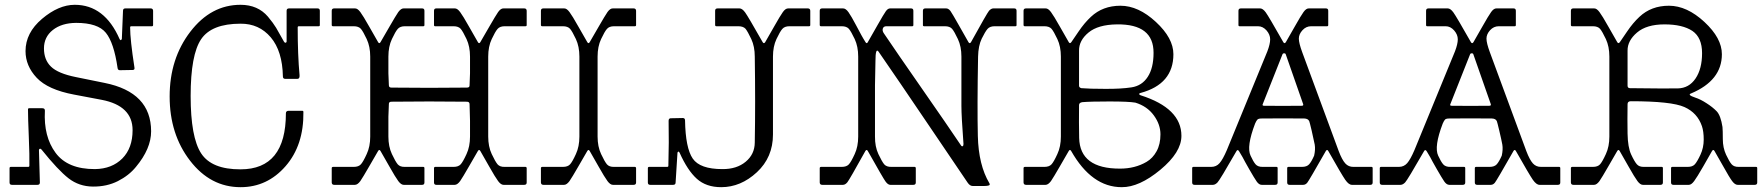

<svg xmlns="http://www.w3.org/2000/svg" viewBox="-20 -774 7383 804"><path d="M293 -753.9Q418 -753.9 481 -609.9Q483.9 -604.5 486.8 -606.4Q489.7 -608.9 490.2 -610.8L495.1 -729Q495.1 -738.8 504.9 -738.8H610.8Q620.6 -738.8 621.1 -729V-668.9Q621.1 -664.1 616.2 -664.1H529.8Q524.9 -664.1 524.9 -659.2Q524.9 -608.4 543 -491.2Q544.9 -481.4 536.1 -481L481.9 -480Q473.1 -480 472.2 -490.2Q457 -595.2 423.3 -636.7Q389.6 -678.2 298.8 -678.2Q238.3 -677.7 201.2 -648.4Q164.1 -619.1 164.1 -571.3Q164.1 -523.4 193.4 -495.1Q222.7 -466.3 297.9 -451.2L418 -426.8Q612.8 -387.7 612.8 -224.1Q612.8 -151.4 549.3 -75.2Q520 -39.1 473.6 -15.6Q427.2 7.8 369.1 7.3Q311 6.8 267.1 -27.3Q223.1 -61.5 153.8 -147.9Q150.9 -151.9 147 -150.9Q143.1 -149.9 143.1 -145L147 -9.8Q147 0 137.2 0H29.8Q20 0 20 -9.8V-69.8Q20 -74.7 24.9 -75.2H98.1Q103 -75.2 103 -80.1Q104 -121.1 100.6 -200.7Q97.2 -280.3 97.2 -315.9Q97.2 -320.8 102.1 -320.8H157.2Q168.5 -320.8 168 -310.1Q162.1 -202.1 212.9 -133.8Q263.7 -65.4 377.9 -65.9Q448.7 -66.9 492.2 -110.4Q535.2 -153.8 535.2 -229Q535.2 -331.1 405.8 -356L290 -377.9Q180.7 -398.4 133.8 -448.2Q86.9 -498 86.9 -560.1Q86.9 -636.7 156.2 -695.3Q225.6 -753.9 293 -753.9Z M987.3 -753.9Q1059.6 -753.9 1102.1 -704.1Q1124.5 -677.2 1136.2 -657.7Q1147.9 -638.2 1169.4 -599.1Q1172.4 -594.2 1176.3 -595.2Q1180.2 -596.2 1180.2 -600.1V-729Q1180.2 -738.8 1190.4 -738.8H1309.6Q1319.3 -738.8 1319.3 -729V-668.9Q1319.3 -664.1 1314.5 -664.1H1231.4Q1226.6 -664.1 1226.6 -659.2Q1226.6 -543.9 1234.4 -459Q1235.4 -443.8 1225.6 -443.8H1174.3Q1164.6 -443.8 1164.6 -454.1Q1162.6 -560.1 1113.8 -617.7Q1064.9 -675.3 987.3 -674.8Q866.2 -674.8 822.3 -609.9Q778.3 -544.9 778.3 -372.1Q778.3 -199.2 822.3 -131.8Q866.2 -64.5 987.3 -64.9Q1177.2 -64.9 1177.2 -299.8Q1177.2 -309.6 1188.5 -310.1H1245.6Q1250.5 -310.1 1250.5 -305.2Q1252.4 -166 1175.8 -78.1Q1099.1 9.8 987.3 9.8Q861.3 9.8 775.9 -101.1Q690.4 -211.9 690.4 -370.1Q690.4 -528.3 776.9 -641.1Q863.3 -753.9 987.3 -753.9Z M2088.4 -738.8H2175.3Q2185.1 -738.8 2185.5 -729V-668.9Q2185.5 -664.1 2180.2 -664.1H2093.3Q2073.2 -664.1 2063.5 -652.8Q2053.7 -641.6 2039.1 -610.4Q2024.4 -579.1 2024.4 -537.1V-202.1Q2024.4 -160.2 2039.1 -128.9Q2053.7 -97.7 2063.5 -85.9Q2073.2 -74.7 2093.3 -75.2H2180.2Q2185.1 -75.2 2185.5 -69.8V-9.8Q2185.5 0 2175.3 0H2088.4Q2077.6 0 2065.9 -15.6Q2054.2 -31.2 2028.3 -77.1Q2002.4 -123 1991.2 -142.1Q1986.3 -149.9 1981.4 -142.1Q1970.2 -123 1943.8 -77.1Q1917.5 -31.2 1906.7 -15.6Q1895 0 1884.3 0H1807.1Q1797.4 0 1797.4 -9.8V-69.8Q1797.4 -74.7 1802.2 -75.2H1879.4Q1899.4 -75.2 1909.2 -85.9Q1918.9 -96.7 1933.6 -128.9Q1948.2 -160.2 1948.2 -202.1V-268.1L1946.3 -337.9Q1946.3 -347.7 1935.5 -348.1Q1777.3 -350.1 1619.1 -348.1Q1607.9 -348.1 1608.4 -337.9L1606.4 -285.2V-202.1Q1606.4 -160.2 1621.1 -128.9Q1635.7 -97.7 1645.5 -85.9Q1655.3 -74.7 1675.3 -75.2H1752.4Q1757.3 -75.2 1757.3 -69.8V-9.8Q1757.3 0 1747.6 0H1670.4Q1659.7 0 1647.9 -15.6Q1636.2 -31.2 1610.4 -77.1Q1584.5 -123 1573.2 -142.1Q1568.4 -149.9 1563.5 -142.1Q1552.2 -123 1525.9 -77.1Q1499.5 -31.2 1488.8 -15.6Q1477.1 0 1466.3 0H1379.4Q1369.6 0 1369.1 -9.8V-69.8Q1369.1 -74.7 1374.5 -75.2H1461.4Q1481.4 -75.2 1491.2 -85.9Q1501 -96.7 1515.6 -128.9Q1530.3 -160.2 1530.3 -202.1V-537.1Q1530.3 -579.1 1515.6 -610.4Q1501 -641.6 1491.2 -653.3Q1481.4 -664.1 1461.4 -664.1H1374.5Q1369.6 -664.1 1369.1 -668.9V-729Q1369.1 -738.8 1379.4 -738.8H1466.3Q1477.1 -739.3 1488.8 -723.6Q1500.5 -708 1526.4 -662.1Q1552.2 -616.2 1563.5 -597.2Q1568.4 -589.4 1573.2 -597.2Q1584.5 -616.2 1610.8 -662.1Q1637.2 -708 1647.9 -723.6Q1659.7 -739.3 1670.4 -738.8H1747.6Q1757.3 -738.8 1757.3 -729V-668.9Q1757.3 -664.1 1752.4 -664.1H1675.3Q1655.3 -664.1 1645.5 -652.8Q1635.7 -641.6 1621.1 -610.4Q1606.4 -579.1 1606.4 -537.1V-466.8L1608.4 -417Q1608.4 -407.2 1619.1 -407.2Q1777.3 -405.3 1935.5 -407.2Q1946.8 -407.2 1946.3 -417L1948.2 -466.8V-537.1Q1948.2 -579.1 1933.6 -610.4Q1918.9 -641.6 1909.2 -653.3Q1899.4 -664.1 1879.4 -664.1H1802.2Q1797.4 -664.1 1797.4 -668.9V-729Q1797.4 -738.8 1807.1 -738.8H1884.3Q1895 -739.3 1906.7 -723.6Q1918.5 -708 1944.3 -662.1Q1970.2 -616.2 1981.4 -597.2Q1986.3 -589.4 1991.2 -597.2Q2002.4 -616.2 2028.8 -662.1Q2055.2 -708 2065.9 -723.6Q2077.1 -739.3 2088.4 -738.8Z M2546.4 -738.8H2633.3Q2643.1 -738.8 2643.6 -729V-668.9Q2643.6 -664.1 2638.2 -664.1H2551.3Q2531.2 -664.1 2521.5 -652.8Q2511.7 -641.6 2497.1 -610.4Q2482.4 -579.1 2482.4 -537.1V-202.1Q2482.4 -160.2 2497.1 -128.9Q2511.7 -97.7 2521.5 -85.9Q2531.2 -74.7 2551.3 -75.2H2638.2Q2643.1 -75.2 2643.6 -69.8V-9.8Q2643.6 0 2633.3 0H2546.4Q2535.6 0 2523.9 -15.6Q2512.2 -31.2 2486.3 -77.1Q2460.4 -123 2449.2 -142.1Q2444.3 -149.9 2439.5 -142.1Q2428.2 -123 2401.9 -77.1Q2375.5 -31.2 2364.7 -15.6Q2353 0 2342.3 0H2255.4Q2245.6 0 2245.1 -9.8V-69.8Q2245.1 -74.7 2250.5 -75.2H2337.4Q2357.4 -75.2 2367.2 -85.9Q2377 -96.7 2391.6 -128.9Q2406.2 -160.2 2406.2 -202.1V-537.1Q2406.2 -579.1 2391.6 -610.4Q2377 -641.6 2367.2 -653.3Q2357.4 -664.1 2337.4 -664.1H2250.5Q2245.6 -664.1 2245.1 -668.9V-729Q2245.1 -738.8 2255.4 -738.8H2342.3Q2353 -739.3 2364.7 -723.6Q2376.5 -708 2402.3 -662.1Q2428.2 -616.2 2439.5 -597.2Q2444.3 -589.4 2449.2 -597.2Q2460.4 -616.2 2486.8 -662.1Q2513.2 -708 2523.9 -723.6Q2535.2 -739.3 2546.4 -738.8Z M3280.8 -738.8H3362.8Q3372.6 -738.8 3373 -729V-668.9Q3373 -664.1 3367.7 -664.1H3285.6Q3265.6 -664.1 3255.9 -652.8Q3246.1 -641.6 3231.4 -610.4Q3216.8 -579.1 3216.8 -537.1V-210.9Q3216.8 -115.2 3149.4 -52.7Q3082 9.8 3000 9.8Q2937 9.8 2897.9 -25.4Q2858.9 -60.5 2825.7 -134.8Q2822.8 -140.6 2819.8 -138.7Q2816.9 -136.7 2816.9 -133.8L2809.1 -9.8Q2809.1 0 2798.8 0H2702.6Q2692.9 0 2692.9 -9.8V-69.8Q2692.9 -74.7 2697.8 -75.2H2773.9Q2778.8 -75.2 2778.8 -80.1Q2781.7 -180.2 2779.8 -268.1Q2779.8 -279.3 2790 -278.8L2838.9 -279.8Q2848.6 -279.8 2848.6 -270Q2850.6 -153.8 2880.9 -109.9Q2911.1 -65.9 3004.9 -65.9Q3064.9 -65.4 3102.5 -96.7Q3140.1 -127.9 3140.6 -176.8Q3143.6 -341.8 3140.6 -537.1Q3140.6 -579.1 3126 -610.4Q3111.3 -641.6 3102.1 -653.3Q3092.3 -664.1 3071.8 -664.1H2980Q2975.1 -664.1 2974.6 -668.9V-729Q2974.6 -738.8 2984.9 -738.8H3076.7Q3087.9 -738.8 3100.1 -722.2Q3112.3 -705.6 3173.8 -597.2Q3178.7 -589.4 3184.1 -597.2Q3195.3 -616.2 3221.2 -662.1Q3247.1 -708 3258.3 -723.6Q3269.5 -739.3 3280.8 -738.8Z M4139.6 -738.8H4227.1Q4236.8 -738.8 4236.8 -729V-668.9Q4236.8 -664.1 4231.9 -664.1H4145Q4125 -664.1 4115.2 -652.8Q4105.5 -641.6 4090.8 -611.8Q4076.7 -582 4075.7 -537.1Q4071.8 -326.2 4074.7 -204.6Q4077.6 -83 4123 -6.8Q4127 0 4121.1 2.4Q4115.2 4.9 4099.6 4.9H4053.7Q4041.5 4.9 4032.2 -8.8Q4022.9 -22.5 3879.4 -234.4Q3735.8 -446.8 3658.7 -558.1Q3646 -575.2 3646 -519L3644 -417V-202.1Q3643.6 -160.2 3658.2 -128.9Q3672.9 -97.7 3682.6 -85.9Q3692.4 -74.7 3712.9 -75.2H3809.6Q3814.5 -75.2 3814.9 -69.8V-9.8Q3814.9 0 3804.7 0H3708Q3698.2 0 3688 -14.2Q3677.7 -28.3 3613.8 -142.1Q3608.9 -149.9 3604 -142.1Q3537.1 -21.5 3528.3 -10.7Q3519.5 0 3509.8 0H3422.9Q3413.1 0 3412.6 -9.8V-69.8Q3412.6 -74.7 3418 -75.2H3504.9Q3524.9 -75.2 3534.7 -85.9Q3544.4 -96.7 3559.1 -128.9Q3573.7 -160.2 3573.7 -202.1V-537.1Q3573.7 -579.1 3559.1 -610.4Q3544.4 -641.6 3534.7 -653.3Q3524.9 -664.1 3504.9 -664.1H3418Q3413.1 -664.1 3412.6 -668.9V-729Q3412.6 -738.8 3422.9 -738.8H3509.8Q3521.5 -739.3 3533.2 -722.7Q3544.9 -706.1 3564.5 -668.9Q3584 -631.8 3586.9 -627Q3589.8 -622.1 3594.7 -613.3Q3599.6 -604.5 3604.5 -597.2Q3609.4 -589.4 3613.8 -597.2Q3630.9 -627 3655.8 -670.9Q3680.7 -714.8 3689.5 -727.1Q3698.2 -739.3 3708 -738.8H3794.9Q3804.7 -738.8 3804.7 -729V-668.9Q3804.7 -664.1 3799.8 -664.1H3691.9Q3679.7 -664.1 3676.8 -654.3Q3673.8 -644.5 3681.6 -633.8Q3734.9 -554.7 3841.3 -401.9Q3947.8 -249 4002.9 -167Q4006.8 -160.2 4010.7 -161.6Q4014.6 -163.1 4014.6 -170.9Q4005.9 -288.1 4005.9 -330.1V-537.1Q4005.9 -579.1 3991.2 -610.4Q3976.6 -641.6 3966.8 -653.3Q3957 -664.1 3937 -664.1H3849.6Q3844.7 -664.1 3844.7 -668.9V-729Q3844.7 -738.8 3855 -738.8H3941.9Q3951.7 -738.8 3960 -728Q3967.8 -716.8 3993.2 -671.9Q4018.6 -627 4035.6 -597.2Q4040.5 -589.4 4045.9 -597.2Q4112.8 -718.3 4121.6 -729Q4130.9 -738.8 4139.6 -738.8Z M4734.4 -344.2Q4706.5 -349.1 4626 -349.1Q4545.4 -349.1 4512.2 -346.2Q4498 -344.2 4498.5 -333Q4497.6 -258.8 4499 -196.3Q4502 -67.4 4670.4 -67.9Q4732.9 -67.9 4781.2 -96.2Q4807.1 -111.3 4823.2 -140.6Q4839.4 -169.9 4839.4 -211.4Q4839.4 -252.9 4811.5 -291Q4783.7 -329.1 4734.4 -344.2ZM4498.5 -415Q4498.5 -407.2 4508.3 -404.8Q4541.5 -401.9 4607.9 -401.9Q4674.3 -401.4 4718.3 -408.2Q4762.2 -415 4786.1 -452.1Q4810.5 -489.3 4810.5 -552.7Q4811 -673.8 4657.2 -671.9Q4578.1 -670.9 4538.1 -637.7Q4498 -604.5 4498.5 -562ZM4893.6 -546.9Q4893.6 -421.9 4756.3 -384.8Q4750.5 -383.8 4750.5 -380.4Q4750.5 -377 4756.3 -375Q4927.2 -320.8 4927.2 -205.1Q4927.2 -136.2 4838.9 -63Q4750.5 10.3 4677.2 9.8Q4551.3 9.8 4465.3 -142.1Q4460.4 -149.9 4455.6 -142.1Q4444.3 -123 4418 -77.1Q4391.6 -31.2 4380.9 -15.6Q4369.1 0 4358.4 0H4276.4Q4266.6 0 4266.1 -9.8V-69.8Q4266.1 -74.7 4271.5 -75.2H4353.5Q4373.5 -75.2 4383.3 -85.9Q4393.1 -96.7 4407.7 -128.9Q4422.4 -160.2 4422.4 -202.1V-537.1Q4422.4 -579.1 4407.7 -610.4Q4393.1 -641.6 4383.3 -653.3Q4373.5 -664.1 4353.5 -664.1H4271.5Q4266.6 -664.1 4266.1 -668.9V-729Q4266.1 -738.8 4276.4 -738.8H4358.4Q4369.1 -739.3 4380.9 -723.6Q4392.6 -708 4418.5 -662.1Q4444.3 -616.2 4455.6 -597.2Q4460.4 -589.4 4466.3 -597.7Q4472.2 -606 4496.6 -642.1Q4521 -678.2 4548.3 -703.6Q4597.7 -750 4671.9 -750Q4747.1 -750 4820.3 -682.1Q4893.6 -614.3 4893.6 -546.9Z M5350.1 -545.9 5268.1 -338.9Q5264.2 -331.1 5272.9 -331.1Q5351.1 -330.1 5431.2 -331.1Q5439 -331.1 5437 -337.9L5364.3 -545.9Q5363.3 -550.8 5357.4 -550.8Q5351.6 -550.8 5350.1 -545.9ZM5460.9 -738.8H5532.2Q5542 -738.8 5542 -729V-668.9Q5542 -664.1 5537.1 -664.1H5470.2Q5449.2 -664.1 5434.1 -647.5Q5418.9 -630.9 5418.9 -612.3Q5418.9 -593.8 5433.1 -555.2L5585.9 -141.1Q5599.6 -105 5613.3 -89.8Q5627 -74.7 5647.9 -75.2H5723.1Q5728 -75.2 5728 -69.8V-9.8Q5728 0 5718.3 0H5641.1Q5627.9 0 5613.3 -21Q5598.6 -42 5542 -142.1Q5537.1 -149.9 5532.2 -142.1Q5461.4 -17.6 5454.1 -8.8Q5446.8 0 5437 0H5379.9Q5370.1 0 5370.1 -9.8V-69.8Q5370.1 -74.7 5375 -75.2H5432.1Q5452.1 -75.2 5461.9 -85.9Q5471.7 -96.7 5482.9 -122.1Q5488.8 -147.9 5485.4 -168.5Q5481.4 -189.5 5472.7 -226.6Q5463.9 -263.7 5462.4 -266.6Q5457.5 -277.3 5441.9 -277.8Q5351.1 -278.8 5263.2 -277.8Q5250 -277.8 5245.6 -273.4Q5241.2 -269 5235.8 -256.8Q5198.7 -159.7 5216.8 -122.1Q5228 -97.2 5237.8 -85.9Q5247.6 -74.7 5268.1 -75.2H5325.2Q5330.1 -75.2 5330.1 -69.8V-9.8Q5330.1 0 5319.8 0H5263.2Q5252 0 5242.2 -14.2Q5232.4 -28.3 5211.4 -64.9Q5190.4 -101.6 5183.1 -116.2Q5174.8 -130.4 5168.9 -140.1Q5163.1 -149.9 5158.2 -142.1Q5087.9 -19.5 5078.1 -9.8Q5068.4 0 5059.1 0H4981.9Q4972.2 0 4972.2 -9.8V-69.8Q4972.2 -74.7 4977.1 -75.2H5052.2Q5073.2 -75.2 5086.9 -90.8Q5100.6 -106.4 5117.2 -145L5287.1 -559.1Q5298.8 -589.8 5298.8 -609.4Q5298.8 -628.9 5283.7 -646.5Q5268.1 -664.1 5248 -664.1H5170.9Q5166 -664.1 5166 -668.9V-729Q5166 -738.8 5176.3 -738.8H5256.8Q5268.1 -738.8 5280.3 -722.2Q5292.5 -705.6 5354 -597.2Q5358.9 -589.4 5364.3 -597.2Q5375.5 -616.2 5401.4 -662.1Q5427.2 -708 5438.5 -723.6Q5449.7 -739.3 5460.9 -738.8Z M6135.7 -545.9 6053.7 -338.9Q6049.8 -331.1 6058.6 -331.1Q6136.7 -330.1 6216.8 -331.1Q6224.6 -331.1 6222.7 -337.9L6149.9 -545.9Q6148.9 -550.8 6143.1 -550.8Q6137.2 -550.8 6135.7 -545.9ZM6246.6 -738.8H6317.9Q6327.6 -738.8 6327.6 -729V-668.9Q6327.6 -664.1 6322.8 -664.1H6255.9Q6234.9 -664.1 6219.7 -647.5Q6204.6 -630.9 6204.6 -612.3Q6204.6 -593.8 6218.8 -555.2L6371.6 -141.1Q6385.3 -105 6398.9 -89.8Q6412.6 -74.7 6433.6 -75.2H6508.8Q6513.7 -75.2 6513.7 -69.8V-9.8Q6513.7 0 6503.9 0H6426.8Q6413.6 0 6398.9 -21Q6384.3 -42 6327.6 -142.1Q6322.8 -149.9 6317.9 -142.1Q6247.1 -17.6 6239.7 -8.8Q6232.4 0 6222.7 0H6165.5Q6155.8 0 6155.8 -9.8V-69.8Q6155.8 -74.7 6160.6 -75.2H6217.8Q6237.8 -75.2 6247.6 -85.9Q6257.3 -96.7 6268.6 -122.1Q6274.4 -147.9 6271 -168.5Q6267.1 -189.5 6258.3 -226.6Q6249.5 -263.7 6248 -266.6Q6243.2 -277.3 6227.5 -277.8Q6136.7 -278.8 6048.8 -277.8Q6035.6 -277.8 6031.2 -273.4Q6026.9 -269 6021.5 -256.8Q5984.4 -159.7 6002.4 -122.1Q6013.7 -97.2 6023.4 -85.9Q6033.2 -74.7 6053.7 -75.2H6110.8Q6115.7 -75.2 6115.7 -69.8V-9.8Q6115.7 0 6105.5 0H6048.8Q6037.6 0 6027.8 -14.2Q6018.1 -28.3 5997.1 -64.9Q5976.1 -101.6 5968.8 -116.2Q5960.4 -130.4 5954.6 -140.1Q5948.7 -149.9 5943.8 -142.1Q5873.5 -19.5 5863.8 -9.8Q5854 0 5844.7 0H5767.6Q5757.8 0 5757.8 -9.8V-69.8Q5757.8 -74.7 5762.7 -75.2H5837.9Q5858.9 -75.2 5872.6 -90.8Q5886.2 -106.4 5902.8 -145L6072.8 -559.1Q6084.5 -589.8 6084.5 -609.4Q6084.5 -628.9 6069.3 -646.5Q6053.7 -664.1 6033.7 -664.1H5956.5Q5951.7 -664.1 5951.7 -668.9V-729Q5951.7 -738.8 5961.9 -738.8H6042.5Q6053.7 -738.8 6065.9 -722.2Q6078.1 -705.6 6139.6 -597.2Q6144.5 -589.4 6149.9 -597.2Q6161.1 -616.2 6187 -662.1Q6212.9 -708 6224.1 -723.6Q6235.4 -739.3 6246.6 -738.8Z M6795.4 -562V-415Q6795.4 -405.3 6805.2 -404.8Q6959 -402.8 7005.9 -403.8Q7052.7 -404.8 7080.1 -445.3Q7107.4 -485.8 7107.4 -551.3Q7107.4 -616.7 7066.9 -644.5Q7025.4 -671.9 6950.2 -671.9Q6875 -671.9 6835 -637.7Q6794.9 -603.5 6795.4 -562ZM7190.4 -546.9Q7190.4 -437 7061.5 -382.8Q7043.9 -377 7079.1 -365.2Q7100.6 -358.4 7126 -341.8Q7151.4 -325.7 7168.5 -308.1Q7185.5 -290.5 7192.9 -242.2Q7194.3 -227.5 7194.3 -191.4Q7194.3 -155.3 7208 -126Q7221.7 -96.7 7231.4 -85.9Q7241.2 -74.7 7261.2 -75.2H7333.5Q7338.4 -75.2 7338.4 -69.8V-9.8Q7338.4 0 7328.1 0H7256.3Q7245.1 0 7233.4 -15.6Q7221.7 -31.2 7196.3 -77.1Q7170.4 -123 7159.2 -142.1Q7154.3 -149.9 7149.4 -142.1Q7138.7 -123 7112.3 -77.1Q7085.9 -31.2 7074.2 -15.6Q7062.5 0 7052.2 0H6987.3Q6977.5 0 6977.5 -9.8V-69.8Q6977.5 -74.7 6982.4 -75.2H7047.4Q7067.4 -75.2 7077.1 -85.9Q7086.9 -96.7 7100.6 -126Q7114.3 -155.3 7114.3 -189.5Q7114.3 -223.6 7106.9 -245.6Q7087.9 -301.3 7033.7 -325.7Q6979.5 -350.1 6809.1 -350.1Q6794.9 -350.1 6795.4 -336.9Q6794.4 -272.5 6795.4 -214.8Q6796.4 -157.2 6810.5 -127Q6824.7 -96.7 6834.5 -85.9Q6844.2 -74.7 6864.3 -75.2H6938.5Q6943.4 -75.2 6943.4 -69.8V-9.8Q6943.4 0 6933.1 0H6859.4Q6848.6 0 6836.9 -15.6Q6825.2 -31.2 6799.3 -77.1Q6773.4 -123 6762.2 -142.1Q6757.3 -149.9 6752.4 -142.1Q6741.2 -123 6714.8 -77.1Q6688.5 -31.2 6677.7 -15.6Q6666 0 6655.3 0H6568.4Q6558.6 0 6558.1 -9.8V-69.8Q6558.1 -74.7 6563.5 -75.2H6650.4Q6670.4 -75.2 6680.2 -85.9Q6689.9 -96.7 6704.6 -128.9Q6719.2 -160.2 6719.2 -202.1V-537.1Q6719.2 -579.1 6704.6 -610.4Q6689.9 -641.6 6680.2 -653.3Q6670.4 -664.1 6650.4 -664.1H6563.5Q6558.6 -664.1 6558.1 -668.9V-729Q6558.1 -738.8 6568.4 -738.8H6655.3Q6666 -739.3 6677.7 -723.6Q6689.5 -708 6715.3 -662.1Q6741.2 -616.2 6752.4 -597.2Q6757.3 -589.4 6763.2 -597.7Q6769 -606 6793.5 -642.1Q6817.9 -678.2 6845.2 -703.6Q6894.5 -750 6968.8 -750Q7043.9 -750 7117.2 -682.1Q7190.4 -614.3 7190.4 -546.9Z"/></svg>

Font: BrevierViennese-Regular
Style: Regular
Weight: 400
Designer: Johannes Lang & Ellmer Stefan
Foundry: Johannes Lang & Ellmer Stefan
Version: Version 1.001;PS 001.001;hotconv 1.0.70;makeotf.lib2.5.58329